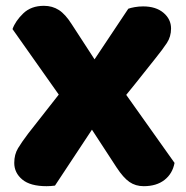

<svg xmlns="http://www.w3.org/2000/svg" viewBox="-20 -632 641 660"><path d="M246 -263 208 -270 23 -532Q33 -560 60 -586Q87 -612 131 -612Q160 -612 182.5 -597.5Q205 -583 227 -548L344 -368L389 -341L580 -72Q573 -35 545.5 -13.5Q518 8 474 8Q446 8 425 -6.5Q404 -21 381 -56ZM376 -260 325 -230 169 6Q162 7 154.5 7.5Q147 8 140 8Q84 8 56.5 -15Q29 -38 29 -72Q29 -101 42 -122.5Q55 -144 77 -173L208 -340L287 -401L421 -602Q429 -605 443 -607.5Q457 -610 472 -610Q516 -610 542 -588Q568 -566 568 -534Q568 -506 553.5 -484Q539 -462 514 -431Q480 -388 446 -345.5Q412 -303 376 -260Z"/></svg>

Font: Baloo Tamma 2 ExtraBold
Style: Regular
Weight: 800
Designer: Divya Kowshik, Shuchita Grover and Ek Type
Foundry: Ek Type
Version: Version 1.700